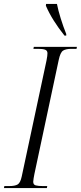

<svg xmlns="http://www.w3.org/2000/svg" viewBox="-43 -951 409 971"><path d="M-23 0 -21 -10H4Q32 -10 46 -18Q60 -26 67 -59L192 -644Q195 -659 196 -667.5Q197 -676 197 -682Q197 -695 185.5 -699.5Q174 -704 151 -704H126L128 -714H346L344 -704H319Q290 -704 276 -695Q262 -686 254 -648L131 -71Q129 -60 127 -49Q125 -38 125 -32Q125 -17 137.5 -13.5Q150 -10 173 -10H196L194 0ZM283 -771Q252 -810 228.5 -847.5Q205 -885 189 -922L190 -931H245Q251 -900 264 -858Q277 -816 292 -779V-771Z"/></svg>

Font: Noto Serif Display ExtraCondensed Light
Style: Italic
Weight: 300
Width: 2
Italic angle: -12°
Designer: Monotype Design Team
Foundry: Monotype Imaging Inc.
Version: Version 2.009